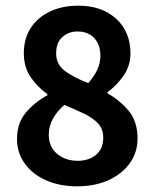

<svg xmlns="http://www.w3.org/2000/svg" viewBox="-20 -646 544 677"><path d="M252 11Q191 11 143 -10Q95 -31 67.5 -69Q40 -107 40 -156Q40 -213 72 -250Q104 -287 147 -310V-314Q111 -340 87.5 -375Q64 -410 64 -458Q64 -510 88.5 -547.5Q113 -585 156.5 -605.5Q200 -626 256 -626Q339 -626 389.5 -580Q440 -534 440 -458Q440 -413 414.5 -377.5Q389 -342 359 -321V-317Q402 -293 433.5 -255.5Q465 -218 465 -157Q465 -109 438 -71Q411 -33 363 -11Q315 11 252 11ZM291 -353Q311 -375 322.5 -399Q334 -423 334 -450Q334 -488 312.5 -511.5Q291 -535 253 -535Q222 -535 200 -515.5Q178 -496 178 -458Q178 -418 210 -395Q242 -372 291 -353ZM254 -79Q293 -79 318.5 -100Q344 -121 344 -161Q344 -191 326 -210.5Q308 -230 277 -245Q246 -260 207 -276Q183 -256 167.5 -229Q152 -202 152 -171Q152 -128 181.5 -103.5Q211 -79 254 -79Z"/></svg>

Font: Narnoor
Style: Bold
Weight: 700
Designer: S. Sridhar Murthy
Foundry: SIL International
Version: Version 3.000